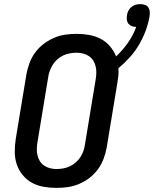

<svg xmlns="http://www.w3.org/2000/svg" viewBox="-20 -908 750 936"><path d="M255 8Q223 8 192 2.5Q161 -3 135 -17.5Q109 -32 90 -55.5Q71 -79 61.5 -107.5Q52 -136 52 -168Q52 -200 57 -232L109 -547Q114 -574 124 -601Q134 -628 151.5 -652Q169 -676 193 -694Q217 -712 243.5 -723.5Q270 -735 298 -739Q326 -743 354 -743Q385 -743 415 -737.5Q445 -732 471 -718.5Q497 -705 516 -682.5Q535 -660 546 -633Q578 -663 604 -700Q630 -737 644 -777H643Q632 -777 622.5 -780.5Q613 -784 606.5 -792Q600 -800 598.5 -811Q597 -822 599 -833Q600 -844 605.5 -855Q611 -866 620 -873.5Q629 -881 640.5 -884.5Q652 -888 663 -888Q675 -888 686 -884.5Q697 -881 703 -872Q709 -863 710 -851.5Q711 -840 709 -828Q703 -793 690 -758Q677 -723 658 -690.5Q639 -658 613 -629Q587 -600 557 -575Q559 -558 557 -539.5Q555 -521 552 -503L500 -188Q495 -161 485 -134Q475 -107 457.5 -83Q440 -59 416.5 -41Q393 -23 366 -11.5Q339 0 311 4Q283 8 255 8ZM256 -84Q272 -84 288.5 -87Q305 -90 320 -97Q335 -104 348.5 -115.5Q362 -127 371.5 -141.5Q381 -156 386.5 -171.5Q392 -187 394 -203L446 -518Q449 -535 449.5 -551.5Q450 -568 446.5 -583.5Q443 -599 435 -612Q427 -625 414 -634Q401 -643 385.5 -647Q370 -651 353 -651Q337 -651 320.5 -648Q304 -645 289 -638Q274 -631 260.5 -619.5Q247 -608 238 -593.5Q229 -579 223 -563.5Q217 -548 215 -532L163 -217Q160 -200 159.5 -183.5Q159 -167 162.5 -151.5Q166 -136 174 -123Q182 -110 195 -101Q208 -92 223.5 -88Q239 -84 256 -84Z"/></svg>

Font: Iosevka SmBd Ex Obl
Style: Regular
Weight: 600
Width: 7
Italic angle: -9°
Monospace: yes
Designer: Belleve Invis
Foundry: Belleve Invis
Version: Version 32.5.0; ttfautohint (v1.8.4)